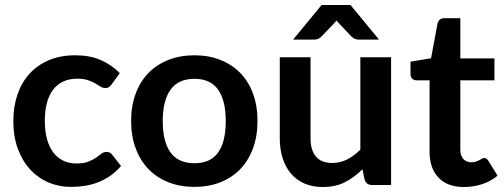

<svg xmlns="http://www.w3.org/2000/svg" viewBox="-20 -743 2024 771"><path d="M428.5 -404.5Q423 -397.5 417.8 -393.5Q412.5 -389.5 402.5 -389.5Q393 -389.5 384 -395.2Q375 -401 362.5 -408.2Q350 -415.5 332.8 -421.2Q315.5 -427 290 -427Q257.5 -427 233 -415.2Q208.5 -403.5 192.2 -381.5Q176 -359.5 168 -328.2Q160 -297 160 -257.5Q160 -216.5 168.8 -184.5Q177.5 -152.5 194 -130.8Q210.5 -109 234 -97.8Q257.5 -86.5 287 -86.5Q316.5 -86.5 334.8 -93.8Q353 -101 365.5 -109.8Q378 -118.5 387.2 -125.8Q396.5 -133 408 -133Q423 -133 430.5 -121.5L466 -76.5Q445.5 -52.5 421.5 -36.2Q397.5 -20 371.8 -10.2Q346 -0.5 318.8 3.5Q291.5 7.5 264.5 7.5Q217 7.5 175 -10.2Q133 -28 101.5 -62Q70 -96 51.8 -145.2Q33.5 -194.5 33.5 -257.5Q33.5 -314 49.8 -362.2Q66 -410.5 97.5 -445.8Q129 -481 175.5 -501Q222 -521 282.5 -521Q340 -521 383.2 -502.5Q426.5 -484 461 -449.5Z M761 -521Q818 -521 864.8 -502.5Q911.5 -484 944.8 -450Q978 -416 996 -367Q1014 -318 1014 -257.5Q1014 -196.5 996 -147.5Q978 -98.5 944.8 -64Q911.5 -29.5 864.8 -11Q818 7.5 761 7.5Q703.5 7.5 656.5 -11Q609.5 -29.5 576.2 -64Q543 -98.5 524.8 -147.5Q506.5 -196.5 506.5 -257.5Q506.5 -318 524.8 -367Q543 -416 576.2 -450Q609.5 -484 656.5 -502.5Q703.5 -521 761 -521ZM761 -87.5Q825 -87.5 855.8 -130.5Q886.5 -173.5 886.5 -256.5Q886.5 -339.5 855.8 -383Q825 -426.5 761 -426.5Q696 -426.5 664.8 -382.8Q633.5 -339 633.5 -256.5Q633.5 -174 664.8 -130.8Q696 -87.5 761 -87.5Z M1550.5 -513V0H1475Q1450.5 0 1444 -22.5L1435.5 -63.5Q1404 -31.5 1366 -11.8Q1328 8 1276.5 8Q1234.5 8 1202.2 -6.2Q1170 -20.5 1148 -46.5Q1126 -72.5 1114.8 -108.2Q1103.5 -144 1103.5 -187V-513H1227V-187Q1227 -140 1248.8 -114.2Q1270.5 -88.5 1314 -88.5Q1346 -88.5 1374 -102.8Q1402 -117 1427 -142V-513ZM1502 -584H1419.5Q1412.5 -584 1405.2 -586.8Q1398 -589.5 1391 -596.5L1342 -648.5Q1336.5 -653.5 1331.5 -660.5Q1326 -653.5 1321 -648.5L1271 -596.5Q1265 -590 1257.5 -587Q1250 -584 1242.5 -584H1157L1271.5 -723H1387.5Z M1843.5 8Q1776.5 8 1740.8 -29.8Q1705 -67.5 1705 -134V-420.5H1652.5Q1642.5 -420.5 1635.5 -427Q1628.5 -433.5 1628.5 -446.5V-495.5L1711 -509L1737 -649Q1739.5 -659 1746.5 -664.5Q1753.5 -670 1764.5 -670H1828.5V-508.5H1965.5V-420.5H1828.5V-142.5Q1828.5 -118.5 1840.2 -105Q1852 -91.5 1872.5 -91.5Q1884 -91.5 1891.8 -94.2Q1899.5 -97 1905.2 -100Q1911 -103 1915.5 -105.8Q1920 -108.5 1924.5 -108.5Q1930 -108.5 1933.5 -105.8Q1937 -103 1941 -97.5L1978 -37.5Q1951 -15 1916 -3.5Q1881 8 1843.5 8Z"/></svg>

Font: Lato 2
Style: Bold
Weight: 700
Designer: Lukasz Dziedzic with Adam Twardoch and Botio Nikoltchev
Foundry: tyPoland Lukasz Dziedzic
Version: Version 2.015; 2015-08-06; http://www.latofonts.com/